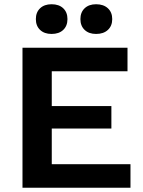

<svg xmlns="http://www.w3.org/2000/svg" viewBox="-20 -885 673 905"><path d="M595 -111V0H155H86V-660H224H581V-549H224V-385H505V-279H224V-111ZM298 -795Q298 -763 278 -744Q258 -725 223 -725Q189 -725 169 -744Q149 -763 149 -795Q149 -827 169 -846Q189 -865 223 -865Q258 -865 278 -846Q298 -827 298 -795ZM509 -795Q509 -763 488.5 -744Q468 -725 433 -725Q399 -725 379 -744Q359 -763 359 -795Q359 -827 379 -846Q399 -865 433 -865Q468 -865 488.5 -846Q509 -827 509 -795Z"/></svg>

Font: Work Sans SemiBold
Style: Regular
Weight: 600
Designer: Wei Huang
Foundry: Wei Huang
Version: Version 1.500